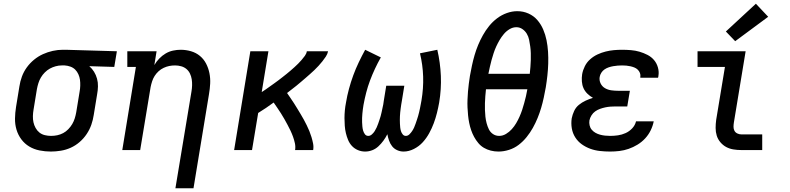

<svg xmlns="http://www.w3.org/2000/svg" viewBox="-20 -805 4240 1030"><path d="M253 8Q222 8 192 2Q162 -4 137 -19Q112 -34 94.5 -57.5Q77 -81 68.5 -109.5Q60 -138 60.5 -169Q61 -200 66 -231L84 -341Q88 -368 97.5 -394Q107 -420 123.5 -443Q140 -466 162.5 -484.5Q185 -503 210.5 -514.5Q236 -526 263 -532Q290 -538 317 -538Q321 -538 325 -538Q329 -538 333 -538L607 -530L593 -446L459 -450Q474 -437 484.5 -420Q495 -403 500.5 -383Q506 -363 505.5 -341.5Q505 -320 501 -299L483 -189Q479 -162 470 -136Q461 -110 445 -86Q429 -62 407 -43Q385 -24 359.5 -12.5Q334 -1 306.5 3.5Q279 8 253 8ZM254 -76Q271 -76 287.5 -79.5Q304 -83 319 -91Q334 -99 346.5 -112Q359 -125 367.5 -139.5Q376 -154 381 -170Q386 -186 389 -203L407 -313Q410 -329 410.5 -345.5Q411 -362 409 -377Q407 -392 400.5 -406.5Q394 -421 383.5 -431.5Q373 -442 358 -447.5Q343 -453 327 -454H319Q317 -454 315 -454Q313 -454 311 -454Q295 -454 278.5 -449.5Q262 -445 247.5 -437Q233 -429 220.5 -416.5Q208 -404 199.5 -389.5Q191 -375 186 -359Q181 -343 178 -327L160 -217Q157 -200 156.5 -182.5Q156 -165 159.5 -149Q163 -133 171 -118.5Q179 -104 191.5 -94Q204 -84 220.5 -80Q237 -76 254 -76Z M921 205 1007 -313Q1010 -330 1010.5 -347Q1011 -364 1008.5 -380Q1006 -396 999 -410.5Q992 -425 980 -435Q968 -445 952 -449.5Q936 -454 919 -454Q903 -454 888 -451Q873 -448 858 -441Q843 -434 830.5 -422.5Q818 -411 809.5 -397.5Q801 -384 796 -368.5Q791 -353 788 -338L732 0H636L709 -446H663V-530H820L808 -456Q819 -475 834.5 -491Q850 -507 868.5 -518Q887 -529 908 -533.5Q929 -538 949 -538Q978 -538 1005 -530Q1032 -522 1052.5 -505Q1073 -488 1085.5 -464Q1098 -440 1103.5 -412.5Q1109 -385 1107.5 -356.5Q1106 -328 1101 -299L1018 205Z M1236 0 1323 -530H1420L1384 -311Q1395 -318 1406.5 -326Q1418 -334 1429 -342Q1440 -350 1451.5 -358Q1463 -366 1474 -374.5Q1485 -383 1496 -391.5Q1507 -400 1517.5 -408.5Q1528 -417 1538.5 -426Q1549 -435 1559.5 -444.5Q1570 -454 1579.5 -463.5Q1589 -473 1598 -483.5Q1607 -494 1615.5 -505.5Q1624 -517 1626 -530H1740Q1737 -515 1728 -501.5Q1719 -488 1709.5 -476Q1700 -464 1689 -452Q1678 -440 1666.5 -429Q1655 -418 1643 -407.5Q1631 -397 1619 -386.5Q1607 -376 1594.5 -365.5Q1582 -355 1570 -345Q1558 -335 1545 -325.5Q1532 -316 1520 -306Q1529 -293 1538.5 -279Q1548 -265 1557.5 -250.5Q1567 -236 1575.5 -221.5Q1584 -207 1593 -192.5Q1602 -178 1610 -163Q1618 -148 1625.5 -133Q1633 -118 1639.5 -102Q1646 -86 1651 -69.5Q1656 -53 1659.5 -35.5Q1663 -18 1660 0H1563Q1566 -18 1562 -36.5Q1558 -55 1552 -71.5Q1546 -88 1538.5 -104Q1531 -120 1522.5 -135.5Q1514 -151 1505.5 -166.5Q1497 -182 1487.5 -196.5Q1478 -211 1468 -226Q1458 -241 1448 -255Q1428 -240 1407 -226Q1386 -212 1365 -199L1332 0Z M1939 8Q1918 8 1899.5 0Q1881 -8 1868 -22Q1855 -36 1847.5 -54Q1840 -72 1835.5 -91Q1831 -110 1829.5 -130.5Q1828 -151 1828 -171.5Q1828 -192 1830 -213Q1832 -234 1836 -254Q1842 -291 1852 -328Q1862 -365 1875 -400.5Q1888 -436 1904.5 -470.5Q1921 -505 1939 -538L2023 -497Q2006 -467 1991.5 -436Q1977 -405 1965 -373Q1953 -341 1944.5 -308Q1936 -275 1930 -242Q1928 -230 1926.5 -218.5Q1925 -207 1924 -195.5Q1923 -184 1922.5 -172.5Q1922 -161 1922.5 -149.5Q1923 -138 1924 -126.5Q1925 -115 1928 -104.5Q1931 -94 1937.5 -85Q1944 -76 1956 -76Q1966 -76 1975 -84Q1984 -92 1990 -101.5Q1996 -111 2000.5 -121Q2005 -131 2008.5 -141Q2012 -151 2015.5 -161.5Q2019 -172 2022 -182Q2025 -192 2027 -202.5Q2029 -213 2031.5 -223.5Q2034 -234 2036 -244.5Q2038 -255 2039 -265L2052 -345H2149L2136 -265Q2134 -255 2132.5 -244.5Q2131 -234 2129.5 -223.5Q2128 -213 2127 -202.5Q2126 -192 2125.5 -182Q2125 -172 2125 -161.5Q2125 -151 2125.5 -141Q2126 -131 2127 -121Q2128 -111 2131 -101.5Q2134 -92 2140.5 -84Q2147 -76 2157 -76Q2168 -76 2176.5 -84.5Q2185 -93 2191 -102Q2197 -111 2201.5 -121Q2206 -131 2209.5 -141.5Q2213 -152 2216.5 -162Q2220 -172 2223 -182.5Q2226 -193 2228.5 -203.5Q2231 -214 2233 -224Q2235 -234 2237 -244.5Q2239 -255 2241 -266Q2252 -331 2250 -394Q2248 -457 2233 -519L2326 -538Q2342 -469 2345 -398Q2348 -327 2336 -255Q2331 -227 2324 -199Q2317 -171 2307 -144Q2297 -117 2282.5 -90.5Q2268 -64 2248 -42Q2228 -20 2200.5 -6Q2173 8 2145 8Q2127 8 2110.5 0.5Q2094 -7 2083.5 -20.5Q2073 -34 2067 -51Q2061 -68 2058 -85Q2049 -67 2037 -50.5Q2025 -34 2010 -20Q1995 -6 1976.5 1Q1958 8 1939 8Z M2654 8Q2633 8 2613 3Q2593 -2 2576 -12Q2559 -22 2546 -37.5Q2533 -53 2523.5 -70.5Q2514 -88 2507.5 -107Q2501 -126 2497 -146Q2493 -166 2491 -186.5Q2489 -207 2488 -228.5Q2487 -250 2488 -271Q2489 -292 2490.5 -313.5Q2492 -335 2495 -356Q2498 -377 2501 -398Q2506 -426 2512 -454Q2518 -482 2526 -509.5Q2534 -537 2545 -563.5Q2556 -590 2570.5 -616Q2585 -642 2604 -665.5Q2623 -689 2647 -707Q2671 -725 2699 -735Q2727 -745 2755 -745Q2787 -745 2815 -732.5Q2843 -720 2862.5 -697.5Q2882 -675 2894 -647Q2906 -619 2912 -589Q2918 -559 2920 -527.5Q2922 -496 2921 -464Q2920 -432 2916.5 -400Q2913 -368 2908 -337Q2903 -309 2897 -281Q2891 -253 2883 -226Q2875 -199 2864 -172Q2853 -145 2838.5 -119Q2824 -93 2805 -69.5Q2786 -46 2762.5 -28Q2739 -10 2710.5 -1Q2682 8 2654 8ZM2822 -409Q2824 -428 2825.5 -446.5Q2827 -465 2827.5 -483.5Q2828 -502 2827.5 -520Q2827 -538 2824.5 -556Q2822 -574 2818.5 -591.5Q2815 -609 2806 -624Q2797 -639 2782.5 -649Q2768 -659 2750 -659Q2731 -659 2713.5 -648.5Q2696 -638 2683 -622.5Q2670 -607 2660 -590Q2650 -573 2642 -555.5Q2634 -538 2628 -519.5Q2622 -501 2617 -483Q2612 -465 2608 -446.5Q2604 -428 2600 -409ZM2658 -76Q2677 -76 2694.5 -86.5Q2712 -97 2725.5 -112Q2739 -127 2749 -144Q2759 -161 2767 -179Q2775 -197 2781 -215Q2787 -233 2792 -251.5Q2797 -270 2801.5 -288.5Q2806 -307 2809 -326H2587Q2585 -307 2583.5 -288.5Q2582 -270 2581.5 -252Q2581 -234 2581.5 -215.5Q2582 -197 2584 -179Q2586 -161 2590.5 -144Q2595 -127 2602.5 -111.5Q2610 -96 2624.5 -86Q2639 -76 2658 -76Z M3253 8Q3226 8 3198.5 5Q3171 2 3146.5 -7Q3122 -16 3101 -31Q3080 -46 3066 -68Q3052 -90 3047.5 -116.5Q3043 -143 3047 -170Q3051 -190 3060 -209.5Q3069 -229 3085.5 -242.5Q3102 -256 3121.5 -265Q3141 -274 3161 -280Q3145 -289 3131.5 -302Q3118 -315 3110.5 -331.5Q3103 -348 3101.5 -368Q3100 -388 3103 -407Q3107 -429 3117.5 -450Q3128 -471 3146 -487Q3164 -503 3185.5 -513Q3207 -523 3229 -528.5Q3251 -534 3273 -536Q3295 -538 3317 -538Q3341 -538 3365 -536Q3389 -534 3411 -527.5Q3433 -521 3453.5 -510.5Q3474 -500 3488.5 -483Q3503 -466 3509.5 -443Q3516 -420 3512 -397Q3512 -395 3511.5 -393Q3511 -391 3510 -388H3415Q3415 -389 3415 -390Q3415 -391 3415 -392Q3417 -403 3413 -413.5Q3409 -424 3401 -431.5Q3393 -439 3383 -443Q3373 -447 3362 -449.5Q3351 -452 3340 -453Q3329 -454 3317 -454Q3305 -454 3293.5 -453Q3282 -452 3270 -450Q3258 -448 3246 -444Q3234 -440 3223.5 -433Q3213 -426 3206 -415Q3199 -404 3197 -392Q3194 -374 3202 -357.5Q3210 -341 3225.5 -332Q3241 -323 3259.5 -320.5Q3278 -318 3296 -318H3359L3345 -234H3282Q3269 -234 3255 -233Q3241 -232 3227 -229Q3213 -226 3199 -221Q3185 -216 3173 -207.5Q3161 -199 3153 -186Q3145 -173 3142 -159Q3140 -146 3143 -132.5Q3146 -119 3154.5 -109Q3163 -99 3174.5 -92.5Q3186 -86 3199 -82.5Q3212 -79 3225.5 -77.5Q3239 -76 3253 -76Q3274 -76 3295 -79Q3316 -82 3336 -91Q3356 -100 3371.5 -116.5Q3387 -133 3392 -154H3487Q3482 -129 3470.5 -105.5Q3459 -82 3441 -62.5Q3423 -43 3400 -29Q3377 -15 3352.5 -6.5Q3328 2 3303 5Q3278 8 3253 8Z M3957 0Q3935 0 3914 -3.5Q3893 -7 3875.5 -16.5Q3858 -26 3844.5 -42Q3831 -58 3825 -77.5Q3819 -97 3819 -118.5Q3819 -140 3822 -162L3869 -446H3722V-530H3980L3917 -148Q3915 -136 3915 -124.5Q3915 -113 3920 -103.5Q3925 -94 3935.5 -89Q3946 -84 3957 -84H4069V0ZM3924 -584 3874 -636 4035 -785 4101 -715Z"/></svg>

Font: Iosevka Curly Slab MdExObl
Style: Regular
Weight: 500
Width: 7
Italic angle: -9°
Monospace: yes
Designer: Belleve Invis
Foundry: Belleve Invis
Version: Version 11.1.0; ttfautohint (v1.8.3)